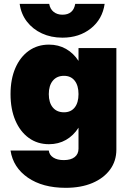

<svg xmlns="http://www.w3.org/2000/svg" viewBox="-20 -742 647 966"><path d="M506.5 -722.5Q495.5 -645.5 437.2 -599Q379 -552.5 294 -552.5Q237 -552.5 191 -573.8Q145 -595 115.5 -633.2Q86 -671.5 79 -722.5H227.5Q232 -696.5 250 -682.2Q268 -668 294 -668Q349 -668 358.5 -722.5ZM565.5 -500V10.5Q565.5 68 533.8 111.2Q502 154.5 444.8 178.8Q387.5 203 310.5 203Q194.5 203 120.2 151.8Q46 100.5 33 15.5H225.5Q228 37.5 248 50.5Q268 63.5 301 63.5Q336.5 63.5 355.8 48.2Q375 33 375 6V-99.5Q350 -60 312 -38.2Q274 -16.5 226.5 -16.5Q168.5 -16.5 125 -48Q81.5 -79.5 57.2 -136.2Q33 -193 33 -268.5Q33 -343.5 57.2 -399.5Q81.5 -455.5 125 -486.5Q168.5 -517.5 226.5 -517.5Q274 -517.5 312 -496Q350 -474.5 375 -435.5V-500ZM225.5 -268.5Q225.5 -225.5 245.8 -201.2Q266 -177 302 -177Q336.5 -177 355.8 -201.2Q375 -225.5 375 -268.5Q375 -311.5 355.8 -336Q336.5 -360.5 302 -360.5Q266 -360.5 245.8 -336Q225.5 -311.5 225.5 -268.5Z"/></svg>

Font: Overused Grotesk Black
Style: Regular
Weight: 900
Version: Version 0.004